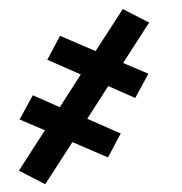

<svg xmlns="http://www.w3.org/2000/svg" viewBox="-56 -524 705 743"><g transform="rotate(-5 296.5 -152.5)"><path d="M90 172 -7 111 107 -36 13 -86 72 -175 172 -120 264 -239 140 -307 197 -395 329 -324 448 -477 545 -416 431 -269 525 -219 466 -130 366 -185 274 -66 398 2 341 90 209 19Z"/></g></svg>

Font: Iosevka Heavy Extended
Style: Italic
Weight: 900
Width: 7
Italic angle: -9°
Monospace: yes
Designer: Belleve Invis
Foundry: Belleve Invis
Version: Version 32.5.0; ttfautohint (v1.8.4)